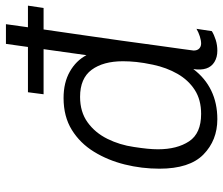

<svg xmlns="http://www.w3.org/2000/svg" viewBox="-74 -686 770 663"><g transform="rotate(-90 311.5 -355.0)"><path d="M231 10Q158 10 109 -38Q60 -86 60 -190Q60 -251 74.5 -309.5Q89 -368 118.5 -416Q148 -464 194 -492.5Q240 -521 304 -521Q357 -521 395 -499.5Q433 -478 452 -442L491 -720H559Q558 -712 552.5 -673.5Q547 -635 539 -577.5Q531 -520 521 -453Q511 -386 502 -320Q493 -254 485.5 -199Q478 -144 473 -109.5Q468 -75 468 -72Q468 -59 475 -52.5Q482 -46 492 -46Q503 -46 517 -50.5Q531 -55 543 -62L535 -9Q522 -1 504.5 4.5Q487 10 467 10Q445 10 428.5 0Q412 -10 406 -28.5Q400 -47 404 -73Q373 -32 329.5 -11Q286 10 231 10ZM249 -46Q298 -46 332 -68Q366 -90 387.5 -127.5Q409 -165 419 -212Q426 -245 428.5 -269.5Q431 -294 431 -316Q431 -384 401.5 -424Q372 -464 308 -464Q256 -464 220 -438Q184 -412 163 -369.5Q142 -327 135 -278Q131 -252 129 -232Q127 -212 127 -195Q127 -129 154.5 -87.5Q182 -46 249 -46ZM317 -590 324 -644H623L615 -590Z"/></g></svg>

Font: Chivo Medium ExtraLight
Style: Italic
Weight: 250
Italic angle: -8.05°
Version: Version 2.002